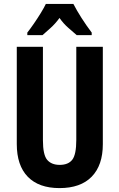

<svg xmlns="http://www.w3.org/2000/svg" viewBox="-20 -954 611 984"><path d="M507 -215Q507 -107 450 -48.5Q393 10 285 10Q179 10 122.5 -48Q66 -106 66 -216V-714H200V-236Q200 -160 222 -134.5Q244 -109 286 -109Q330 -109 350.5 -135.5Q371 -162 371 -237V-714H507ZM356 -934Q373 -901 397.5 -862.5Q422 -824 450 -787V-774H373Q356 -789 330.5 -811Q305 -833 285 -862Q264 -833 238.5 -810Q213 -787 198 -774H120V-787Q135 -806 154 -833.5Q173 -861 189.5 -888Q206 -915 215 -934Z"/></svg>

Font: Noto Sans Sinhala UI ExtraCondensed
Style: Bold
Weight: 700
Width: 2
Designer: Jelle Bosma - Monotype Design Team
Foundry: Monotype Imaging Inc.
Version: Version 2.006; ttfautohint (v1.8.4.7-5d5b)